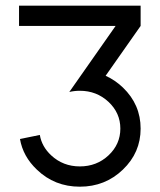

<svg xmlns="http://www.w3.org/2000/svg" viewBox="-20 -665 577 694"><path d="M268.6 9.8Q177.2 9.8 113.3 -51.8Q63 -99.6 52.2 -162.6L124 -177.2Q130.9 -135.3 165 -103.5Q208 -63.5 268.6 -63.5Q329.6 -63.5 372.3 -103.5Q415 -143.6 415 -200.2Q415 -256.8 372.1 -296.9Q329.1 -336.9 268.6 -336.9Q248.5 -336.9 230.5 -332.5L397.9 -571.3H48.8V-644.5H488.3V-571.3L361.8 -391.1Q395.5 -376 424.3 -348.6Q488.3 -287.1 488.3 -200.2Q488.3 -113.3 424.1 -51.8Q359.9 9.8 268.6 9.8Z"/></svg>

Font: Catrinity
Style: Regular
Weight: 400
Designer: Alexander Lange
Foundry: High-Logic / Made with FontCreator
Version: Version 2.090;May 20, 2024;FontCreator 15.0.0.2974 64-bit